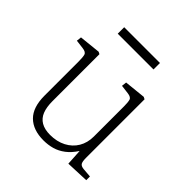

<svg xmlns="http://www.w3.org/2000/svg" viewBox="-188 -832 987 987"><g transform="rotate(45 305.5 -338.5)"><path d="M276 14Q200 14 158.5 -27Q117 -68 117 -153V-402Q117 -431 113 -446Q109 -461 83 -464L35 -470L38 -497L154 -509L166 -503V-162Q166 -118 177.5 -89Q189 -60 214.5 -45Q240 -30 280 -30Q329 -30 366.5 -49.5Q404 -69 424.5 -103.5Q445 -138 445 -183V-402Q445 -431 441 -446Q437 -461 411 -464L363 -470L366 -497L482 -509L494 -503V-77Q494 -50 500.5 -40Q507 -30 526 -28L576 -24V3L451 8L446 -78H445Q423 -44 396 -23.5Q369 -3 339 5.5Q309 14 276 14ZM158 -644V-691H418V-644Z"/></g></svg>

Font: Literata ExtraLight
Style: Regular
Weight: 250
Designer: Latin by Veronika Burian and Jose Scaglione. Greek by Irene Vlachou. Cyrillic by Vera Evstafieva.
Foundry: TypeTogether
Version: Version 3.103;gftools[0.9.29]